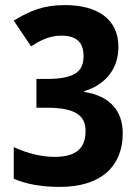

<svg xmlns="http://www.w3.org/2000/svg" viewBox="-20 -815 541 754"><path d="M445 -631C445 -742 360 -795 235 -795C151 -795 98 -773 34 -734L102 -633C130 -651 170 -675 220 -675C285 -675 308 -645 308 -595C308 -539 281 -505 164 -505H123V-392H164C278 -392 316 -360 316 -301C316 -236 283 -199 195 -199C143 -199 90 -212 34 -237V-113C84 -91 147 -81 215 -81C379 -81 462 -164 462 -291C462 -380 412 -438 311 -454V-457C396 -483 445 -546 445 -631Z"/></svg>

Font: Noto Sans Kannada UI Condensed
Style: Bold
Weight: 700
Width: 3
Designer: Jelle Bosma - Monotype Design Team
Foundry: Monotype Imaging Inc.
Version: Version 2.005